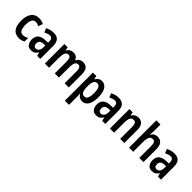

<svg xmlns="http://www.w3.org/2000/svg" viewBox="243 -2150 3781 3781"><g transform="rotate(45 2133.5 -260.0)"><path d="M253 10Q150 10 96 -58.5Q42 -127 42 -269Q42 -403 97.5 -478Q153 -553 258 -553Q299 -553 332 -544.5Q365 -536 391 -520L358 -428Q334 -440 310 -447Q286 -454 264 -454Q160 -454 160 -269Q160 -89 264 -89Q296 -89 324.5 -98.5Q353 -108 381 -125V-26Q329 10 253 10Z M669 -553Q841 -553 841 -363V0H756L737 -74H734Q707 -31 674 -10.5Q641 10 588 10Q520 10 485.5 -38Q451 -86 451 -157Q451 -241 502 -284.5Q553 -328 651 -332L725 -335V-361Q725 -461 652 -461Q623 -461 593 -451Q563 -441 530 -424L495 -508Q532 -530 576 -541.5Q620 -553 669 -553ZM677 -256Q620 -253 594.5 -229Q569 -205 569 -160Q569 -119 585.5 -100Q602 -81 632 -81Q673 -81 699 -114.5Q725 -148 725 -208V-258Z M1486 -553Q1561 -553 1598.5 -505.5Q1636 -458 1636 -358V0H1520V-330Q1520 -453 1451 -453Q1401 -453 1381 -410Q1361 -367 1361 -284V0H1245V-331Q1245 -394 1228 -423.5Q1211 -453 1176 -453Q1123 -453 1104.5 -404Q1086 -355 1086 -267V0H970V-543H1061L1075 -472H1082Q1100 -512 1135 -532.5Q1170 -553 1215 -553Q1266 -553 1298 -531Q1330 -509 1344 -471H1352Q1393 -553 1486 -553Z M2010 -553Q2093 -553 2139.5 -481Q2186 -409 2186 -271Q2186 -137 2139.5 -63.5Q2093 10 2013 10Q1968 10 1935 -11Q1902 -32 1881 -69H1876Q1878 -44 1879.5 -22.5Q1881 -1 1881 15V240H1765V-543H1859L1875 -471H1881Q1926 -553 2010 -553ZM1977 -456Q1926 -456 1903.5 -415Q1881 -374 1881 -287V-265Q1881 -176 1903.5 -132.5Q1926 -89 1978 -89Q2068 -89 2068 -271Q2068 -362 2046 -409Q2024 -456 1977 -456Z M2480 -553Q2652 -553 2652 -363V0H2567L2548 -74H2545Q2518 -31 2485 -10.5Q2452 10 2399 10Q2331 10 2296.5 -38Q2262 -86 2262 -157Q2262 -241 2313 -284.5Q2364 -328 2462 -332L2536 -335V-361Q2536 -461 2463 -461Q2434 -461 2404 -451Q2374 -441 2341 -424L2306 -508Q2343 -530 2387 -541.5Q2431 -553 2480 -553ZM2488 -256Q2431 -253 2405.5 -229Q2380 -205 2380 -160Q2380 -119 2396.5 -100Q2413 -81 2443 -81Q2484 -81 2510 -114.5Q2536 -148 2536 -208V-258Z M3027 -553Q3102 -553 3142.5 -505Q3183 -457 3183 -360V0H3067V-332Q3067 -392 3050.5 -422.5Q3034 -453 2995 -453Q2940 -453 2918.5 -408.5Q2897 -364 2897 -268V0H2781V-543H2872L2886 -472H2893Q2913 -512 2948.5 -532.5Q2984 -553 3027 -553Z M3429 -575Q3429 -518 3421 -472H3428Q3447 -512 3481 -532.5Q3515 -553 3558 -553Q3635 -553 3675 -504.5Q3715 -456 3715 -360V0H3599V-332Q3599 -394 3582 -423Q3565 -452 3528 -452Q3472 -452 3450.5 -406.5Q3429 -361 3429 -268V0H3313V-760H3429Z M4032 -553Q4204 -553 4204 -363V0H4119L4100 -74H4097Q4070 -31 4037 -10.5Q4004 10 3951 10Q3883 10 3848.5 -38Q3814 -86 3814 -157Q3814 -241 3865 -284.5Q3916 -328 4014 -332L4088 -335V-361Q4088 -461 4015 -461Q3986 -461 3956 -451Q3926 -441 3893 -424L3858 -508Q3895 -530 3939 -541.5Q3983 -553 4032 -553ZM4040 -256Q3983 -253 3957.5 -229Q3932 -205 3932 -160Q3932 -119 3948.5 -100Q3965 -81 3995 -81Q4036 -81 4062 -114.5Q4088 -148 4088 -208V-258Z"/></g></svg>

Font: Noto Sans Ethiopic Condensed SemiBold
Style: Regular
Weight: 600
Width: 3
Designer: Monotype Design Team
Foundry: Monotype Imaging Inc.
Version: Version 2.102; ttfautohint (v1.8.4.7-5d5b)